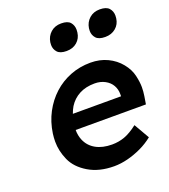

<svg xmlns="http://www.w3.org/2000/svg" viewBox="-143 -886 880 999"><g transform="rotate(-20 296.5 -386.5)"><path d="M318 10Q235 10 176.5 -25Q118 -60 95 -111.5Q72 -163 72 -215Q72 -236 75 -259Q84 -321 111 -372Q138 -423 179 -460.5Q220 -498 272.5 -518.5Q325 -539 384 -539Q436 -539 478 -519Q520 -499 548 -464.5Q576 -430 584.5 -393Q593 -356 593 -328Q593 -304 589 -279L582 -236H193Q193 -205 204 -179Q220 -141 256.5 -120.5Q293 -100 346 -100Q383 -100 416 -112Q449 -124 489 -155L538 -70Q507 -45 470 -27.5Q433 -10 394 0Q355 10 318 10ZM475 -320V-325Q475 -329 475 -333Q475 -359 462.5 -381Q450 -403 425 -416.5Q400 -430 368 -430Q319 -430 283 -411Q247 -392 225 -357Q215 -340 208 -320ZM504 -638Q468 -638 453 -655Q438 -672 438 -695Q438 -702 439 -710Q444 -742 467 -762.5Q490 -783 525 -783Q561 -783 576 -766Q591 -749 591 -725Q591 -718 590 -710Q586 -678 562.5 -658Q539 -638 504 -638ZM290 -638Q254 -638 239 -655Q224 -672 224 -695Q224 -702 225 -710Q230 -742 253 -762.5Q276 -783 311 -783Q347 -783 361.5 -766Q376 -749 376 -725Q376 -718 375 -710Q371 -678 348 -658Q325 -638 290 -638Z"/></g></svg>

Font: Lexend Med
Style: Italic
Weight: 500
Italic angle: -8.13011°
Designer: Bonnie Shaver-Troup, Thomas Jockin
Foundry: Lexend
Version: Version 1.007